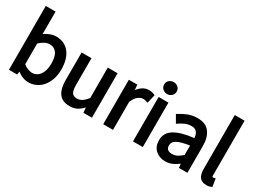

<svg xmlns="http://www.w3.org/2000/svg" viewBox="-52 -1324 2561 1938"><g transform="rotate(30 1229.0 -355.0)"><path d="M65.4 -732.9H179.7V-522.9L178.7 -471.2Q185.5 -477.1 227.1 -498Q268.6 -519 313.5 -519Q364.3 -519 403.6 -499.8Q442.9 -480.5 469.5 -445.3Q496.1 -410.2 509.3 -362.1Q522.5 -314 522.5 -255.9Q522.5 -190.9 504.6 -139.2Q486.8 -87.4 455.8 -51Q424.8 -14.6 383.3 4.4Q341.8 23.4 296.4 23.4Q259.3 23.4 220 6.6Q180.7 -10.3 127.9 -58.1H171.9L161.1 11.2H65.4ZM179.7 -120.1Q203.6 -99.1 232.4 -88.6Q261.2 -78.1 282.7 -78.1Q308.6 -78.1 330.8 -89.8Q353 -101.6 369.4 -123.3Q385.7 -145 395.5 -178.7Q405.3 -212.4 405.3 -254.9Q405.3 -293.5 398.9 -324Q392.6 -354.5 378.9 -375Q365.2 -395.5 344.2 -406.7Q323.2 -418 293.5 -418Q240.7 -418 179.7 -360.8Z M613.3 -506.8H728.5V-193.8Q728.5 -129.9 746.1 -105Q763.7 -80.1 803.2 -80.1Q836.4 -80.1 862.5 -97.4Q888.7 -114.7 918.5 -151.9V-506.8H1032.7V11.2H933.6L924.8 -86.4H964.4Q915 -28.8 874.8 -2.7Q834.5 23.4 778.3 23.4Q691.9 23.4 652.6 -30Q613.3 -83.5 613.3 -183.1Z M1164.1 -506.8H1262.7L1272 -397.5H1236.8Q1270.5 -459.5 1309.6 -489.3Q1348.6 -519 1396 -519Q1428.7 -519 1466.8 -502L1443.8 -400.4Q1416 -409.2 1407.5 -410.9Q1398.9 -412.6 1385.3 -412.6Q1359.4 -412.6 1329.8 -390.6Q1300.3 -368.7 1278.3 -314V11.2H1164.1Z M1569.3 -574.7Q1539.6 -574.7 1517.8 -594.2Q1496.1 -613.8 1496.1 -644Q1496.1 -675.3 1517.8 -694.1Q1539.6 -712.9 1569.3 -712.9Q1599.1 -712.9 1620.6 -694.1Q1642.1 -675.3 1642.1 -644Q1642.1 -613.8 1620.8 -594.2Q1599.6 -574.7 1569.3 -574.7ZM1511.2 -506.8H1625.5V11.2H1511.2Z M1732.4 -130.9Q1732.4 -219.7 1809.3 -265.6Q1886.2 -311.5 2031.2 -327.6Q2031.2 -334.5 2027.3 -354Q2023.4 -373.5 2013.9 -387.7Q2004.4 -401.9 1988.8 -410.4Q1973.1 -418.9 1947.8 -418.9Q1907.7 -418.9 1873.5 -403.8Q1839.4 -388.7 1797.4 -359.4L1747.6 -445.3Q1796.4 -476.6 1847.4 -497.8Q1898.4 -519 1960.4 -519Q2057.6 -519 2101.6 -459.2Q2145.5 -399.4 2145.5 -302.7V11.2H2046.9L2037.6 -68.4H2084.5Q2026.4 -20.5 1983.4 1.5Q1940.4 23.4 1891.6 23.4Q1823.7 23.4 1778.1 -17.1Q1732.4 -57.6 1732.4 -130.9ZM1845.7 -136.7Q1845.7 -103 1864.7 -89.1Q1883.8 -75.2 1914.6 -75.2Q1945.8 -75.2 1974.6 -90.1Q2003.4 -105 2031.2 -131.3V-240.7Q1989.3 -234.9 1949 -224.4Q1908.7 -213.9 1886 -200.4Q1863.3 -187 1854.5 -171.1Q1845.7 -155.3 1845.7 -136.7Z M2268.1 -732.9H2382.3V-96.7Q2382.3 -83 2385 -80.1Q2387.7 -77.1 2389.2 -77.1Q2393.1 -77.1 2395.5 -77.1Q2397.9 -77.1 2420.4 -83.5L2435.5 7.8Q2415.5 18.1 2402.6 20.8Q2389.6 23.4 2371.1 23.4Q2315.9 23.4 2292 -10Q2268.1 -43.5 2268.1 -103Z"/></g></svg>

Font: Pyidaungsu Book
Style: Bold
Weight: 700
Designer: Sun Tun
Foundry: MCF
Version: Version 1.008;February 27, 2020;FontCreator 11.0.0.2408 32-b